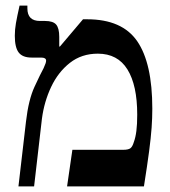

<svg xmlns="http://www.w3.org/2000/svg" viewBox="-20 -667 607 687"><path d="M46 0 73 -232Q82 -310 103.5 -356.5Q125 -403 136 -423Q141 -434 143 -440Q145 -446 145 -450Q145 -461 127 -461H93Q61 -461 47 -479Q33 -497 33 -539Q33 -561 37 -584Q41 -607 50 -647H78V-637Q78 -592 123 -592H141Q170 -592 181 -579Q192 -566 192 -535V-501L194 -500L277 -598H292Q417 -598 471 -519.5Q525 -441 525 -278Q525 -245 522.5 -210Q520 -175 513.5 -125.5Q507 -76 495 0H220L239 -131H421Q439 -131 446.5 -136.5Q454 -142 459 -159Q465 -175 468 -198.5Q471 -222 471 -257Q471 -362 436 -418.5Q401 -475 330 -475Q272 -475 230 -442Q188 -409 163 -356Q138 -303 130 -242L102 0Z"/></svg>

Font: Noto Serif Hebrew SemiCondensed SemiBold
Style: Regular
Weight: 600
Width: 4
Designer: Monotype Design Team
Foundry: Monotype Imaging Inc.
Version: Version 2.004; ttfautohint (v1.8.4.7-5d5b)